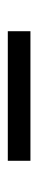

<svg xmlns="http://www.w3.org/2000/svg" viewBox="177 -192 98 492"><g transform="rotate(-90 226.0 54.0)"><path d="M392 83V25H60V83Z"/></g></svg>

Font: Cambay Devanagari
Style: Regular
Weight: 400
Designer: Pooja Saxena
Foundry: Pooja Saxena
Version: Version 1.180;PS 001.180;hotconv 1.0.70;makeotf.lib2.5.58329